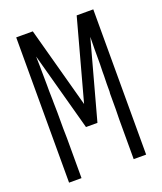

<svg xmlns="http://www.w3.org/2000/svg" viewBox="-136 -824 772 913"><g transform="rotate(-20 250.0 -367.5)"><path d="M55 0V-735H81H139L250 -327L361 -735H419H445V0H382V-147V-157V-167V-172V-187V-192V-202L383 -252V-262Q383 -296 383 -331L384 -341V-371V-381L385 -421V-431V-441L386 -481V-491V-506V-516V-546V-556Q387 -586 387 -617L279 -221H221L113 -617V-615V-605L114 -566V-556Q114 -513 115 -471V-461V-441L116 -396V-386Q116 -359 117 -331V-321Q117 -291 117 -262V-252L118 -202V-192V-187V-172V-167V-157V-147V0Z"/></g></svg>

Font: Iosevka SS01 Light
Style: Regular
Weight: 300
Monospace: yes
Designer: Belleve Invis
Foundry: Belleve Invis
Version: 2.3.3; ttfautohint (v1.8.3)